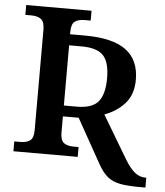

<svg xmlns="http://www.w3.org/2000/svg" viewBox="-57 -764 801 934"><g transform="rotate(5 344.0 -297.0)"><path d="M458 30 335 -190H258V-111Q258 -73 275 -60.5Q292 -48 323 -48H347V0H33V-48H61Q93 -48 110 -60.5Q127 -73 127 -111V-600Q127 -640 110 -653Q93 -666 61 -666H33V-714H352V-666H323Q292 -666 275 -653.5Q258 -641 258 -603V-591H330Q466 -591 531 -543Q596 -495 596 -398Q596 -327 557.5 -283Q519 -239 458 -217L582 -9Q608 34 631.5 53Q655 72 684 72H688V120H664Q600 120 564 113Q528 106 504 87Q480 68 458 30ZM321 -243Q396 -243 426 -279Q456 -315 456 -394Q456 -472 425 -504.5Q394 -537 319 -537H258V-243Z"/></g></svg>

Font: Noto Serif SemiBold
Style: Regular
Weight: 600
Designer: Monotype Design Team
Foundry: Monotype Imaging Inc.
Version: Version 1.001